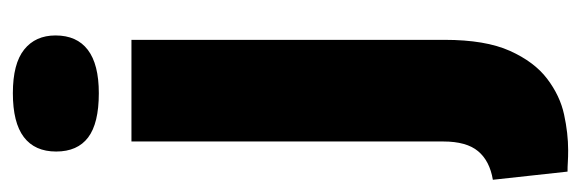

<svg xmlns="http://www.w3.org/2000/svg" viewBox="-338 -428 925 306"><g transform="rotate(-90 125.0 -274.5)"><path d="M39 168Q28 168 20.5 167.5Q13 167 5 167L-8 48Q22 43 37.5 24.5Q53 6 53 -31V-528H215V-29Q215 36 197.5 75Q180 114 153 134.5Q126 155 96 161.5Q66 168 39 168ZM130 -580Q82 -580 59.5 -597Q37 -614 37 -648Q37 -682 60 -699.5Q83 -717 130 -717Q177 -717 199.5 -699Q222 -681 222 -649Q222 -615 199 -597.5Q176 -580 130 -580Z"/></g></svg>

Font: Bricolage Grotesque 24pt Condensed ExtraBold
Style: Regular
Weight: 800
Width: 3
Designer: Mathieu Triay
Foundry: Atelier Triay
Version: Version 1.001;gftools[0.9.33.dev8+g029e19f]